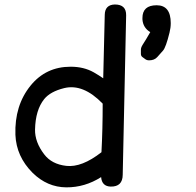

<svg xmlns="http://www.w3.org/2000/svg" viewBox="-20 -806 869 851"><path d="M489.3 -786.1Q445.3 -785.2 444.3 -740.7L437.5 -459Q418.5 -472.2 395.5 -485.4Q351.6 -510.3 293 -510.3Q183.6 -510.3 115.7 -426.8Q43.9 -338.4 48.3 -208.5Q52.2 -112.3 124.5 -40Q189.5 23.9 273.9 24.4Q356 24.9 428.2 -21Q431.6 20 470.7 21Q523.4 22 523.9 -31.2L539.1 -737.8Q540 -786.1 489.3 -786.1ZM429.7 -131.3Q342.3 -63 273.9 -70.8Q209 -78.1 175.8 -122.1Q134.3 -176.3 135.3 -231.9Q137.2 -318.4 175.8 -366.7Q203.1 -400.4 264.6 -415.5Q348.6 -436 435.1 -346.7Q435.1 -232.9 429.7 -131.3ZM611.3 -726.1Q611.3 -723.1 611.3 -720.2Q613.8 -683.1 646 -663.6Q635.7 -645 627.9 -632.6Q620.1 -620.1 612.3 -607.7Q604.5 -595.2 604.5 -585.9Q604.5 -576.7 604.5 -567.4Q604.5 -558.1 611.1 -553.2Q617.7 -548.3 624.3 -543.5Q630.9 -538.6 641.1 -538.6Q664.1 -538.6 677 -553Q689.9 -567.4 702.6 -581.8Q715.3 -596.2 731.4 -661.6Q736.8 -683.1 736.8 -703.6Q736.8 -782.7 674.3 -782.7Q611.3 -782.7 611.3 -726.1Z"/></svg>

Font: Comic Relief
Style: Regular
Weight: 400
Designer: Jeff Davis
Foundry: Loudifier
Version: Version 1.200; ttfautohint (v1.8.4.7-5d5b)